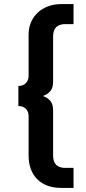

<svg xmlns="http://www.w3.org/2000/svg" viewBox="-20 -720 420 940"><path d="M280 200Q205 200 162.5 157.5Q120 115 120 40V-151Q120 -174 106.5 -187.5Q93 -201 70 -201V-299Q93 -299 106.5 -313Q120 -327 120 -349V-550Q120 -584 132 -611.5Q144 -639 165 -658.5Q186 -678 215.5 -689Q245 -700 280 -700H340V-602H300Q240 -602 240 -542V-320Q240 -290 226.5 -274Q213 -258 190 -250Q213 -242 226.5 -226Q240 -210 240 -180V42Q240 102 300 102H340V200Z"/></svg>

Font: Golos Text DemiBold
Style: Regular
Weight: 600
Designer: A.Korolkova, Vitaly Kuzmin
Foundry: ParaType Ltd
Version: Version 2.002